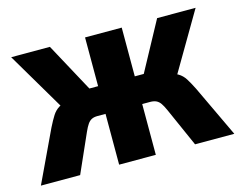

<svg xmlns="http://www.w3.org/2000/svg" viewBox="-76 -610 907 723"><g transform="rotate(-15 377.5 -248.0)"><path d="M1 0 96 -201Q109 -227 119.5 -243.5Q130 -260 145.5 -269.5Q161 -279 189 -284L168 -242L18 -496H169L272 -306H306V-496H449V-306H484L587 -496H737L588 -242L567 -284Q594 -279 610 -269.5Q626 -260 636.5 -243.5Q647 -227 660 -201L755 0H602L535 -151Q527 -169 520 -179Q513 -189 503.5 -193.5Q494 -198 480 -198H449V0H306V-198H275Q261 -198 252 -193.5Q243 -189 236 -179Q229 -169 221 -151L154 0Z"/></g></svg>

Font: Nunito Sans 10pt Condensed ExtraBold
Style: Regular
Weight: 800
Width: 3
Designer: Vernon Adams
Foundry: Vernon Adams
Version: Version 3.101;gftools[0.9.27]